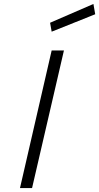

<svg xmlns="http://www.w3.org/2000/svg" viewBox="-20 -950 501 970"><path d="M241 -790 233 -835 452 -930 461 -878ZM81 0 241 -695H303L142 0Z"/></svg>

Font: Titillium Web Light
Style: Italic
Weight: 300
Italic angle: -13°
Version: Version 1.002;PS 57.000;hotconv 1.0.70;makeotf.lib2.5.55311